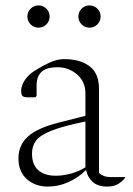

<svg xmlns="http://www.w3.org/2000/svg" viewBox="-20 -678 492 708"><path d="M156 10Q110 10 79 -17.5Q48 -45 48 -94Q48 -142 82.5 -174Q117 -206 197 -226L295 -251V-334Q295 -377 264 -403.5Q233 -430 193 -430Q150 -430 132.5 -412.5Q115 -395 115 -365V-324L110 -319H84Q68 -319 63 -324Q58 -329 58 -343Q58 -362 71 -382Q84 -402 109 -418Q136 -435 163.5 -447.5Q191 -460 216 -460Q276 -460 310.5 -433.5Q345 -407 345 -351V-40Q353 -33 363.5 -29Q374 -25 388 -25H440L441 -24V-22Q434 -12 418 -1Q402 10 375 10Q340 10 321 -8Q302 -26 298 -50H296Q270 -24 233.5 -7Q197 10 156 10ZM98 -112Q98 -71 121 -50.5Q144 -30 186 -30Q211 -30 240 -37.5Q269 -45 295 -61V-230Q212 -213 169.5 -196Q127 -179 112.5 -159Q98 -139 98 -112ZM122 -576Q105 -576 93 -588Q81 -600 81 -617Q81 -634 93 -646Q105 -658 122 -658Q139 -658 151 -646Q163 -634 163 -617Q163 -600 151 -588Q139 -576 122 -576ZM310 -576Q293 -576 281 -588Q269 -600 269 -617Q269 -634 281 -646Q293 -658 310 -658Q327 -658 339 -646Q351 -634 351 -617Q351 -600 339 -588Q327 -576 310 -576Z"/></svg>

Font: Spectral ExtraLight
Style: Regular
Weight: 275
Designer: Jean-Baptiste Levee
Foundry: Production Type
Version: Version 2.001